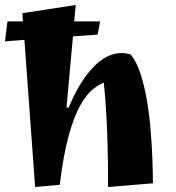

<svg xmlns="http://www.w3.org/2000/svg" viewBox="-20 -736 705 771"><path d="M121 15 78 -576 0 -570 10 -650H72L70 -683L284 -716L278 -650H382L372 -597L273 -590L247 -304H256Q296 -403 351.5 -463Q407 -523 469 -523Q487 -523 505 -517Q528 -489 544 -440.5Q560 -392 570 -333Q580 -274 585 -212.5Q590 -151 592 -95.5Q594 -40 594 0L414 15Q414 -82 412 -153Q410 -224 406.5 -283.5Q403 -343 397 -404Q378 -397 353.5 -378Q329 -359 304 -316Q279 -273 257 -195.5Q235 -118 220 6Z"/></svg>

Font: Joti One
Style: Regular
Weight: 400
Designer: Eduardo Rodriguez Tunni
Foundry: Eduardo Rodriguez Tunni
Version: Version 1.002; ttfautohint (v1.8.4.7-5d5b);gftools[0.9.24]